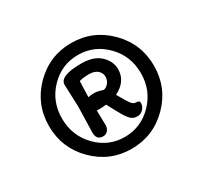

<svg xmlns="http://www.w3.org/2000/svg" viewBox="-133 -946 1051 995"><g transform="rotate(-30 393.0 -449.0)"><path d="M261 -461 256 -594Q256 -647 385 -647Q460 -647 498.5 -610Q537 -573 537 -526Q537 -454 461 -416Q468 -404 477.5 -388Q487 -372 492 -363.5Q497 -355 504 -346Q515 -330 533.5 -330Q552 -330 552 -316Q552 -295 537 -279.5Q522 -264 504.5 -264Q487 -264 476 -269.5Q465 -275 454 -289Q437 -311 417 -349.5Q397 -388 391 -398Q367 -395 353 -395Q339 -395 334 -396L336 -308Q336 -289 325 -276Q314 -263 296 -263Q257 -263 257 -308ZM334 -572Q334 -558 332.5 -527Q331 -496 331 -477Q347 -481 366.5 -481Q386 -481 419 -470Q434 -472 447.5 -488Q461 -504 461 -525.5Q461 -547 443.5 -563Q426 -579 392 -579Q358 -579 334 -572ZM615 -672.5Q707 -580 707 -449Q707 -318 615 -225.5Q523 -133 393 -133Q263 -133 171 -225.5Q79 -318 79 -449Q79 -580 171 -672.5Q263 -765 393 -765Q523 -765 615 -672.5ZM392.5 -204Q490 -204 559.5 -275.5Q629 -347 629 -449.5Q629 -552 559.5 -623Q490 -694 392.5 -694Q295 -694 226 -623Q157 -552 157 -449.5Q157 -347 226 -275.5Q295 -204 392.5 -204Z"/></g></svg>

Font: Delius Unicase
Style: Regular
Weight: 400
Designer: Natalia Raices
Foundry: Natalia Raices
Version: Version 1.002